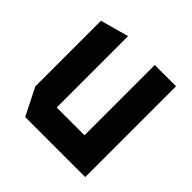

<svg xmlns="http://www.w3.org/2000/svg" viewBox="-141 -643 767 767"><g transform="rotate(45 242.5 -259.5)"><path d="M321 0V-513H441V0H322ZM102 0 44 -115V-116H321V0ZM44 -116V-486L163 -519H164V-116Z"/></g></svg>

Font: Foldit Medium
Style: Regular
Weight: 500
Version: Version 1.003